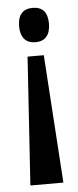

<svg xmlns="http://www.w3.org/2000/svg" viewBox="-51 -568 297 730"><g transform="rotate(-5 98.0 -203.0)"><path d="M67 -356H129L161 133H35ZM102 -539Q159 -539 159 -474Q159 -442 144.5 -425Q130 -408 102 -408Q74 -408 59.5 -425Q45 -442 45 -474Q45 -506 59.5 -522.5Q74 -539 102 -539Z"/></g></svg>

Font: Bricolage Grotesque 48pt Condensed Medium
Style: Regular
Weight: 500
Width: 3
Designer: Mathieu Triay
Foundry: Atelier Triay
Version: Version 1.001;gftools[0.9.33.dev8+g029e19f]